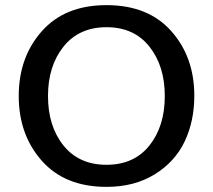

<svg xmlns="http://www.w3.org/2000/svg" viewBox="-20 -713 830 748"><path d="M395 15Q233 15 143 -86.5Q53 -188 53 -339Q53 -490 143 -591.5Q233 -693 395 -693Q557 -693 647 -592Q737 -491 737 -340Q737 -241 699.5 -162Q662 -83 583 -34Q504 15 395 15ZM622 -339Q622 -456 562 -531.5Q502 -607 395 -607Q288 -607 227.5 -531.5Q167 -456 167 -339Q167 -221 227.5 -146Q288 -71 395 -71Q502 -71 562 -146Q622 -221 622 -339Z"/></svg>

Font: Martel Sans DemiBold
Style: Regular
Weight: 600
Designer: Dan Reynolds and Mathieu Réguer
Foundry: Dan Reynolds and Mathieu Réguer
Version: Version 1.001;PS 001.001;hotconv 1.0.70;makeotf.lib2.5.58329